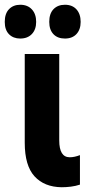

<svg xmlns="http://www.w3.org/2000/svg" viewBox="-51 -777 373 807"><path d="M208 10Q135 9 94 -36Q53 -81 53 -177V-550H198V-187Q198 -116 242 -116Q262 -116 285 -125V-1Q267 5 247 7.5Q227 10 208 10ZM-31 -685Q-31 -720 -13 -738.5Q5 -757 34 -757Q65 -757 83 -737.5Q101 -718 101 -685Q101 -653 83 -634Q65 -615 34 -615Q5 -615 -13 -633Q-31 -651 -31 -685ZM156 -685Q156 -720 174 -738.5Q192 -757 222 -757Q253 -757 270.5 -737.5Q288 -718 288 -685Q288 -653 270.5 -634Q253 -615 222 -615Q191 -615 173.5 -633.5Q156 -652 156 -685Z"/></svg>

Font: Noto Sans ExtraCondensed ExtraBold
Style: Regular
Weight: 800
Width: 2
Designer: Monotype Design Team
Foundry: Monotype Imaging Inc.
Version: Version 2.013; ttfautohint (v1.8.4.7-5d5b)